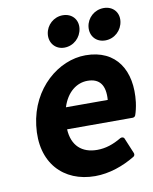

<svg xmlns="http://www.w3.org/2000/svg" viewBox="-83 -773 685 859"><g transform="rotate(-10 259.5 -343.0)"><path d="M59 -245C38 -77 137 24 280 24C345 24 409 1 462 -31C468 -34 470 -41 468 -47L438 -119C435 -126 426 -127 420 -124C383 -102 348 -90 309 -90C240 -90 196 -129 192 -204H490C495 -204 501 -207 503 -213C508 -227 513 -247 516 -270C533 -411 471 -516 330 -516C208 -516 79 -411 59 -245ZM204 -302C225 -369 271 -402 319 -402C374 -402 399 -369 394 -302ZM244 -566C286 -566 320 -598 325 -639C330 -679 303 -710 261 -710C220 -710 186 -679 181 -639C176 -599 203 -566 244 -566ZM430 -566C472 -566 506 -598 511 -639C516 -679 489 -710 447 -710C405 -710 371 -679 366 -639C361 -598 388 -566 430 -566Z"/></g></svg>

Font: Falling Sky
Style: BdObl
Weight: 700
Designer: Paul D. Hunt
Foundry: Adobe Systems Incorporated
Version: Version 1.02